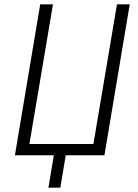

<svg xmlns="http://www.w3.org/2000/svg" viewBox="-20 -718 640 888"><path d="M229 0H49L166 -698H225L116 -52H412L521 -698H580L463 0H284L259 150H204Z"/></svg>

Font: IBM Plex Mono Light
Style: Italic
Weight: 300
Italic angle: -9°
Monospace: yes
Designer: Mike Abbink, Paul van der Laan, Pieter van Rosmalen
Foundry: Bold Monday
Version: Version 2.3